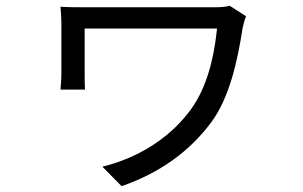

<svg xmlns="http://www.w3.org/2000/svg" viewBox="-20 -560 1040 660"><path d="M826 -504 770 -540C754 -536 735 -535 718 -535C673 -535 304 -535 278 -535C243 -535 210 -535 188 -537C189 -520 191 -499 191 -480C191 -447 191 -334 191 -308C191 -293 190 -272 188 -252H272C271 -272 271 -297 271 -308C271 -334 271 -438 271 -462C328 -462 681 -462 726 -462C713 -336 682 -242 628 -173C556 -80 450 -16 332 13L398 80C533 33 632 -41 705 -138C769 -223 797 -353 814 -464C816 -473 822 -497 826 -504Z"/></svg>

Font: Noto Sans CJK HK
Style: Regular
Weight: 400
Designer: Ryoko NISHIZUKA 西塚涼子 (kana, bopomofo & ideographs); Paul D. Hunt (Latin, Greek & Cyrillic); Sandoll Communications 산돌커뮤니
Foundry: Adobe
Version: Version 2.004;hotconv 1.0.118;makeotfexe 2.5.65603